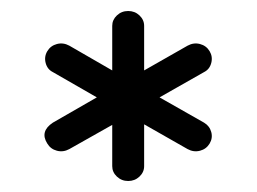

<svg xmlns="http://www.w3.org/2000/svg" viewBox="-20 -586 467 349"><path d="M184 -284V-359L106 -315Q95 -309 83.5 -312Q72 -315 66 -325Q52 -347 76 -363L156 -409L76 -455Q66 -460 63 -471.5Q60 -483 66 -493Q72 -503 83.5 -506Q95 -509 106 -503L184 -458V-539Q184 -550 192.5 -558Q201 -566 213 -566Q225 -566 233.5 -558Q242 -550 242 -539V-458L321 -503Q332 -509 343.5 -506Q355 -503 361 -493Q367 -483 364 -471.5Q361 -460 351 -455L270 -409L351 -363Q361 -357 364 -346Q367 -335 361 -325Q355 -315 343.5 -312Q332 -309 321 -315L242 -360V-284Q242 -273 233.5 -265Q225 -257 213 -257Q201 -257 192.5 -265Q184 -273 184 -284Z"/></svg>

Font: Hoogli Medium
Style: Regular
Weight: 500
Designer: Anand Singh Naorem
Foundry: Brand New Type
Version: Version 1.00 b007